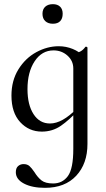

<svg xmlns="http://www.w3.org/2000/svg" viewBox="-20 -621 507 922"><path d="M56 206Q56 186 67 176.5Q78 167 93 167Q111 167 121.5 176.5Q132 186 145 205Q161 231 179.5 245.5Q198 260 235 260Q280 260 306 224.5Q332 189 332 94V-360Q356 -368 368 -375Q380 -382 390 -396Q391 -397 393 -397Q395 -397 397.5 -395.5Q400 -394 400 -393V70Q400 165 346 223Q292 281 196 281Q134 281 95 260.5Q56 240 56 206ZM35 -162Q35 -234 68.5 -288Q102 -342 154.5 -370.5Q207 -399 262 -399Q297 -399 329 -386Q361 -373 383 -350L332 -292Q332 -329 304 -354Q276 -379 237 -379Q181 -379 146.5 -327Q112 -275 112 -193Q112 -118 141 -73Q170 -28 220 -28Q279 -28 349 -100L357 -93Q313 -45 272.5 -17Q232 11 181 11Q119 11 77 -34.5Q35 -80 35 -162ZM184 -555Q184 -577 197.5 -589Q211 -601 234 -601Q256 -601 268.5 -589Q281 -577 281 -555Q281 -532 269 -519.5Q257 -507 234 -507Q211 -507 197.5 -519.5Q184 -532 184 -555Z"/></svg>

Font: Cormorant Infant Medium
Style: Regular
Weight: 500
Designer: Christian Thalmann (Catharsis Fonts)
Foundry: Catharsis Fonts
Version: Version 4.000